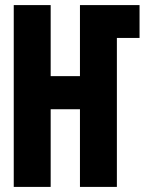

<svg xmlns="http://www.w3.org/2000/svg" viewBox="-20 -734 570 754"><path d="M34 0H179V-305H294V0H439V-585H528V-714H294V-435H179V-714H34Z"/></svg>

Font: Noto Sans Mono Condensed ExtraBold
Style: Regular
Weight: 800
Width: 3
Designer: Monotype Design Team
Foundry: Monotype Imaging Inc.
Version: Version 2.014